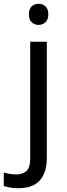

<svg xmlns="http://www.w3.org/2000/svg" viewBox="-75 -757 353 1017"><path d="M22 240Q-3 240 -22 236.5Q-41 233 -55 228V157Q-40 161 -24 164Q-8 167 11 167Q43 167 64 149.5Q85 132 85 83V-536H173V80Q173 130 157 166Q141 202 108 221Q75 240 22 240ZM78 -681Q78 -710 93 -723.5Q108 -737 130 -737Q150 -737 165.5 -723.5Q181 -710 181 -681Q181 -653 165.5 -639Q150 -625 130 -625Q108 -625 93 -639Q78 -653 78 -681Z"/></svg>

Font: guzrati15
Style: Regular
Weight: 400
Designer: Jelle Bosma - Monotype Design Team
Foundry: Monotype Imaging Inc.
Version: Version 2.006